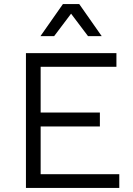

<svg xmlns="http://www.w3.org/2000/svg" viewBox="-20 -920 653 940"><path d="M107 0V-660H550V-593H179V-369H469V-301H179V-67H564V0ZM478 -743H411L328 -853L245 -743H178L288 -900H368Z"/></svg>

Font: Kantumruy Pro
Style: Regular
Weight: 400
Designer: Sovichet Tep
Foundry: Sovichet Tep
Version: Version 1.002